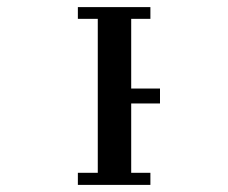

<svg xmlns="http://www.w3.org/2000/svg" viewBox="-20 -520 640 540"><path d="M403 -500V-467H349V-271H430V-229H349V-34H403V0H199V-34H255V-467H199V-500Z"/></svg>

Font: JuliaMono
Style: Bold
Weight: 700
Monospace: yes
Designer: cormullion
Foundry: corm
Version: Version 0.055; ttfautohint (v1.8.4)